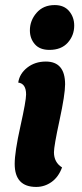

<svg xmlns="http://www.w3.org/2000/svg" viewBox="-20 -728 323 758"><path d="M161 -485Q237 -485 237 -395Q237 -355 215 -253Q193 -151 193 -127Q193 -87 225 -67Q211 -29 183.5 -9.5Q156 10 123 10Q38 10 38 -81Q38 -128 60.5 -229Q83 -330 83 -355Q83 -398 52 -402Q57 -437 87.5 -461Q118 -485 161 -485ZM175 -531Q137 -531 117.5 -553.5Q98 -576 98 -608Q98 -647 124.5 -677.5Q151 -708 196 -708Q233 -708 253 -684Q273 -660 273 -627Q273 -588 247.5 -559.5Q222 -531 175 -531Z"/></svg>

Font: Overlock Black
Style: Italic
Weight: 900
Designer: Dario Muhafara
Foundry: Dario Manuel Muhafara
Version: Version 1.002